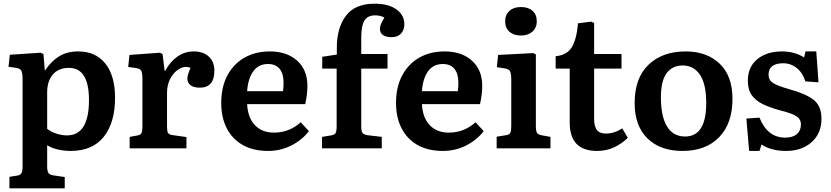

<svg xmlns="http://www.w3.org/2000/svg" viewBox="-20 -802 4490 1038"><path d="M31 216V154L74 147Q89 145 95.5 135Q102 125 102 99V-371Q102 -408 95 -420Q88 -432 67 -435L26 -441L33 -506L200 -517L215 -510L222 -423H225Q257 -471 299.5 -497.5Q342 -524 403 -524Q497 -524 549.5 -458.5Q602 -393 602 -273Q602 -139 541 -62.5Q480 14 362 14Q326 14 292 6Q258 -2 235 -17V98Q235 122 241.5 132.5Q248 143 268 146L330 155V216ZM342 -70Q461 -70 461 -261Q461 -435 353 -435Q296 -435 265.5 -399Q235 -363 235 -303V-106Q252 -91 282.5 -80.5Q313 -70 342 -70Z M681 0V-62L725 -70Q740 -73 745 -83Q750 -93 750 -119V-372Q750 -406 744.5 -418Q739 -430 717 -434L673 -440L680 -505L845 -517L859 -509L870 -419H873Q899 -468 939 -496Q979 -524 1027 -524Q1079 -524 1109 -496Q1139 -468 1139 -420Q1139 -328 1060 -328Q1027 -328 1010 -341.5Q993 -355 993 -377Q993 -396 1010 -435Q982 -447 952.5 -431.5Q923 -416 903 -381Q883 -346 883 -302V-117Q883 -93 888 -84Q893 -75 910 -72L988 -61V0Z M1429 14Q1349 14 1292.5 -18Q1236 -50 1206 -108.5Q1176 -167 1176 -245Q1176 -332 1209.5 -394.5Q1243 -457 1302 -490.5Q1361 -524 1439 -524Q1531 -524 1586.5 -474Q1642 -424 1642 -338Q1642 -291 1630 -239H1316Q1320 -165 1358.5 -125Q1397 -85 1461 -85Q1504 -85 1540 -99.5Q1576 -114 1606 -141L1650 -93Q1613 -45 1555 -15.5Q1497 14 1429 14ZM1316 -309H1510Q1513 -330 1513 -356Q1513 -404 1491.5 -430Q1470 -456 1429 -456Q1378 -456 1349.5 -417Q1321 -378 1316 -309Z M1721 0V-62L1770 -70Q1789 -73 1794.5 -83Q1800 -93 1800 -121V-431H1722V-495L1801 -507V-545Q1801 -651 1850 -716.5Q1899 -782 2005 -782Q2081 -782 2123.5 -751Q2166 -720 2166 -671Q2166 -640 2148 -620.5Q2130 -601 2097 -601Q2067 -601 2050.5 -612.5Q2034 -624 2034 -646Q2034 -658 2039 -670.5Q2044 -683 2058 -707Q2037 -719 2008 -719Q1967 -719 1950 -690.5Q1933 -662 1933 -601V-510H2075V-431H1933V-117Q1933 -93 1940 -83.5Q1947 -74 1968 -71L2044 -62V0Z M2374 14Q2294 14 2237.5 -18Q2181 -50 2151 -108.5Q2121 -167 2121 -245Q2121 -332 2154.5 -394.5Q2188 -457 2247 -490.5Q2306 -524 2384 -524Q2476 -524 2531.5 -474Q2587 -424 2587 -338Q2587 -291 2575 -239H2261Q2265 -165 2303.5 -125Q2342 -85 2406 -85Q2449 -85 2485 -99.5Q2521 -114 2551 -141L2595 -93Q2558 -45 2500 -15.5Q2442 14 2374 14ZM2261 -309H2455Q2458 -330 2458 -356Q2458 -404 2436.5 -430Q2415 -456 2374 -456Q2323 -456 2294.5 -417Q2266 -378 2261 -309Z M2796 -610Q2757 -610 2734 -630.5Q2711 -651 2711 -687Q2711 -722 2734 -743Q2757 -764 2796 -764Q2836 -764 2859 -743.5Q2882 -723 2882 -687Q2882 -652 2858.5 -631Q2835 -610 2796 -610ZM2665 0V-63L2715 -71Q2734 -74 2739 -84Q2744 -94 2744 -121V-369Q2744 -404 2737.5 -416.5Q2731 -429 2709 -432L2666 -439L2673 -505L2863 -515L2877 -508V-118Q2877 -98 2881.5 -86.5Q2886 -75 2907 -71L2956 -62V0Z M3208 14Q3060 14 3060 -139V-431H2984V-498Q3045 -504 3071 -546Q3097 -588 3105 -676L3176 -685L3192 -678V-510H3340V-431H3192V-158Q3192 -120 3206.5 -100Q3221 -80 3256 -80Q3301 -80 3344 -108L3374 -57Q3342 -25 3300 -5.5Q3258 14 3208 14Z M3670 14Q3549 14 3480 -54Q3411 -122 3411 -245Q3411 -380 3486 -452Q3561 -524 3687 -524Q3801 -524 3870.5 -458Q3940 -392 3940 -267Q3940 -135 3868 -60.5Q3796 14 3670 14ZM3684 -64Q3798 -64 3798 -245Q3798 -348 3764 -398Q3730 -448 3671 -448Q3615 -448 3584 -406.5Q3553 -365 3553 -276Q3553 -173 3586 -118.5Q3619 -64 3684 -64Z M4030 14 4015 -161 4086 -166Q4129 -58 4225 -58Q4266 -58 4288 -77Q4310 -96 4310 -129Q4310 -158 4285 -174Q4260 -190 4195 -206Q4144 -220 4105 -238.5Q4066 -257 4044.5 -287Q4023 -317 4023 -366Q4023 -440 4074 -482Q4125 -524 4209 -524Q4244 -524 4276 -514.5Q4308 -505 4327 -491L4335 -524H4393L4405 -357L4334 -362Q4320 -408 4287.5 -434Q4255 -460 4215 -460Q4135 -460 4135 -398Q4135 -369 4159 -353.5Q4183 -338 4246 -320Q4332 -297 4376.5 -264Q4421 -231 4421 -160Q4421 -81 4368 -33.5Q4315 14 4229 14Q4187 14 4153.5 4.5Q4120 -5 4097 -21L4086 14Z"/></svg>

Font: Literata SemiBold
Style: Regular
Weight: 600
Designer: Latin by Veronika Burian and Jose Scaglione. Greek by Irene Vlachou. Cyrillic by Vera Evstafieva.
Foundry: TypeTogether
Version: Version 3.103; ttfautohint (v1.8.4.7-5d5b);gftools[0.9.29]